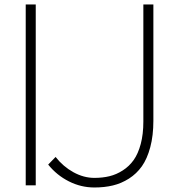

<svg xmlns="http://www.w3.org/2000/svg" viewBox="-20 -830 792 860"><path d="M140.1 -810.1V0H95.2V-810.1ZM622.1 -810.1H667V-289.1Q667 -222.7 653.1 -170.7Q639.2 -118.7 615.5 -85.2Q591.8 -51.8 557.6 -30Q523.4 -8.3 485.6 0.7Q447.8 9.8 402.8 9.8Q342.8 9.8 288.6 -17.6Q234.4 -44.9 195.8 -92.8L229 -127Q262.7 -84 308.8 -58.6Q355 -33.2 402.8 -33.2Q439.5 -33.2 470.5 -40.8Q501.5 -48.3 530 -66.7Q558.6 -85 578.6 -113Q598.6 -141.1 610.4 -185.1Q622.1 -229 622.1 -285.2Z"/></svg>

Font: Sinkin Sans 200 X Light
Style: Regular
Weight: 200
Designer: Keith Bates
Foundry: K-Type
Version: Sinkin Sans (version 1.0)  by Keith Bates   •   © 2014   www